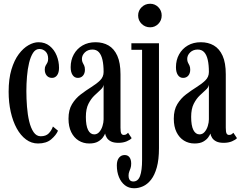

<svg xmlns="http://www.w3.org/2000/svg" viewBox="-20 -754 1284 1023"><path d="M182.5 10.5Q147.5 10.5 118.8 -10.8Q90 -32 69.2 -69.8Q48.5 -107.5 37.2 -157.8Q26 -208 26 -265.5Q26 -334 41 -383.8Q56 -433.5 80 -465.5Q104 -497.5 131.8 -513.2Q159.5 -529 185 -529Q220 -529 244.5 -509.2Q269 -489.5 281.8 -458.2Q294.5 -427 294.5 -392.5Q294.5 -367 284.2 -353Q274 -339 257 -339Q239.5 -339 229 -351.2Q218.5 -363.5 218.5 -383.5Q218.5 -396.5 223 -404Q227.5 -411.5 232 -419.5Q236.5 -427.5 236.5 -441Q236.5 -466 222.8 -479.5Q209 -493 190 -493Q169.5 -493 156.2 -472.5Q143 -452 135 -419Q127 -386 123.8 -346.5Q120.5 -307 120.5 -269Q120.5 -228 123.8 -185.8Q127 -143.5 135.5 -107.8Q144 -72 159 -50Q174 -28 197 -28Q224.5 -28 239.5 -43.2Q254.5 -58.5 262 -80L289 -57.5Q279 -34 253 -11.8Q227 10.5 182.5 10.5Z M455.5 10.5Q424 10.5 399 -5Q374 -20.5 359.5 -50Q345 -79.5 345 -121.5Q345 -168.5 363.8 -199.2Q382.5 -230 410.5 -251.2Q438.5 -272.5 466.2 -289.8Q494 -307 513 -325.5Q532 -344 532 -370.5Q532 -408 526 -434.8Q520 -461.5 507 -475.8Q494 -490 472.5 -490Q448 -490 432.2 -474.8Q416.5 -459.5 416.5 -440Q416.5 -428 420.5 -420.5Q424.5 -413 428.5 -404.8Q432.5 -396.5 432.5 -382.5Q432.5 -363 422.2 -351Q412 -339 394.5 -339Q377 -339 366.8 -354.2Q356.5 -369.5 356.5 -396Q356.5 -434 373.2 -464.2Q390 -494.5 419.8 -511.8Q449.5 -529 489 -529Q528.5 -529 558.2 -511.8Q588 -494.5 605 -457Q622 -419.5 622 -358V-73.5Q622 -50.5 626.2 -42.8Q630.5 -35 639.5 -35Q648 -35 653.8 -39Q659.5 -43 662.5 -46.5L681.5 -18Q674 -9 655 -1Q636 7 611 7Q586 7 571.2 -0.5Q556.5 -8 549.2 -19.5Q542 -31 540 -42.5Q537.5 -35 528.5 -22.2Q519.5 -9.5 502 0.5Q484.5 10.5 455.5 10.5ZM482 -38Q498 -38 509.2 -51Q520.5 -64 526.2 -82.8Q532 -101.5 532 -118V-303Q530.5 -289 516 -275.8Q501.5 -262.5 483.2 -245.2Q465 -228 451.2 -200.8Q437.5 -173.5 437.5 -131Q437.5 -85 449.2 -61.5Q461 -38 482 -38Z M694.5 249Q666 249 645.5 233Q625 217 613.8 189.5Q602.5 162 602.5 127Q602.5 100.5 614.2 86.2Q626 72 644 72Q661 72 670 84.2Q679 96.5 679 117.5Q679 132 675.5 142Q672 152 668.5 161Q665 170 665 181.5Q665 192.5 668 199.5Q671 206.5 676.8 209.8Q682.5 213 690 213Q715.5 213 726.2 183.8Q737 154.5 737 97.5V-488.5H680V-523.5H827V35.5Q827 96.5 815.5 137.8Q804 179 784.8 203.5Q765.5 228 742 238.5Q718.5 249 694.5 249ZM780 -608.5Q753.5 -608.5 734.8 -626.8Q716 -645 716 -671.5Q716 -697.5 734.8 -715.8Q753.5 -734 780 -734Q805.5 -734 823.5 -715.8Q841.5 -697.5 841.5 -671.5Q841.5 -645 823.5 -626.8Q805.5 -608.5 780 -608.5Z M1016.5 10.5Q985 10.5 960 -5Q935 -20.5 920.5 -50Q906 -79.5 906 -121.5Q906 -168.5 924.8 -199.2Q943.5 -230 971.5 -251.2Q999.5 -272.5 1027.2 -289.8Q1055 -307 1074 -325.5Q1093 -344 1093 -370.5Q1093 -408 1087 -434.8Q1081 -461.5 1068 -475.8Q1055 -490 1033.5 -490Q1009 -490 993.2 -474.8Q977.5 -459.5 977.5 -440Q977.5 -428 981.5 -420.5Q985.5 -413 989.5 -404.8Q993.5 -396.5 993.5 -382.5Q993.5 -363 983.2 -351Q973 -339 955.5 -339Q938 -339 927.8 -354.2Q917.5 -369.5 917.5 -396Q917.5 -434 934.2 -464.2Q951 -494.5 980.8 -511.8Q1010.5 -529 1050 -529Q1089.5 -529 1119.2 -511.8Q1149 -494.5 1166 -457Q1183 -419.5 1183 -358V-73.5Q1183 -50.5 1187.2 -42.8Q1191.5 -35 1200.5 -35Q1209 -35 1214.8 -39Q1220.5 -43 1223.5 -46.5L1242.5 -18Q1235 -9 1216 -1Q1197 7 1172 7Q1147 7 1132.2 -0.5Q1117.5 -8 1110.2 -19.5Q1103 -31 1101 -42.5Q1098.5 -35 1089.5 -22.2Q1080.5 -9.5 1063 0.5Q1045.5 10.5 1016.5 10.5ZM1043 -38Q1059 -38 1070.2 -51Q1081.5 -64 1087.2 -82.8Q1093 -101.5 1093 -118V-303Q1091.5 -289 1077 -275.8Q1062.5 -262.5 1044.2 -245.2Q1026 -228 1012.2 -200.8Q998.5 -173.5 998.5 -131Q998.5 -85 1010.2 -61.5Q1022 -38 1043 -38Z"/></svg>

Font: Imbue Thin 10pt Medium
Style: Regular
Weight: 500
Version: Version 1.102